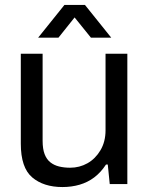

<svg xmlns="http://www.w3.org/2000/svg" viewBox="-20 -743 602 775"><path d="M232 12Q156 12 110 -27Q64 -66 64 -163V-526H152V-175Q152 -142 160 -121Q168 -100 183 -88Q198 -76 218.5 -71Q239 -66 263 -66Q301 -66 333 -84Q365 -102 385.5 -136.5Q406 -171 406 -217V-526H494V0H423L415 -79H408Q387 -47 360.5 -27Q334 -7 301.5 2.5Q269 12 232 12ZM134 -591 240 -723H323L429 -591H347L259 -700H303L216 -591Z"/></svg>

Font: Archivo SemiBold
Style: Regular
Weight: 400
Version: Version 2.001